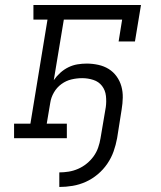

<svg xmlns="http://www.w3.org/2000/svg" viewBox="-20 -550 640 764"><path d="M216 194V136Q234 136 253 133Q272 130 290.5 122Q309 114 325 101Q341 88 352.5 72Q364 56 370.5 37.5Q377 19 380 0Q385 -31 390.5 -62Q396 -93 401 -124Q404 -146 401.5 -168.5Q399 -191 386 -208Q373 -225 351.5 -232Q330 -239 307 -239Q286 -239 264.5 -234Q243 -229 224.5 -215.5Q206 -202 194.5 -182Q183 -162 180 -141L166 -58H246V0H36V-58H101L169 -472H113V-530H541L517 -385H452L466 -472H234L194 -231Q205 -247 220 -260.5Q235 -274 252.5 -282.5Q270 -291 288.5 -294Q307 -297 325 -297Q348 -297 371 -292Q394 -287 412.5 -275.5Q431 -264 444 -246Q457 -228 463 -206.5Q469 -185 468.5 -161.5Q468 -138 464 -114L446 0Q441 27 432 52.5Q423 78 407 101.5Q391 125 369 143.5Q347 162 321.5 173.5Q296 185 269 189.5Q242 194 216 194Z"/></svg>

Font: Iosevka Curly Slab LtExObl
Style: Regular
Weight: 300
Width: 7
Italic angle: -9°
Monospace: yes
Designer: Belleve Invis
Foundry: Belleve Invis
Version: Version 11.1.0; ttfautohint (v1.8.3)